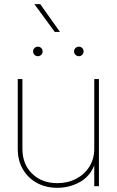

<svg xmlns="http://www.w3.org/2000/svg" viewBox="-20 -896 561 924"><path d="M255.9 7.8Q200.2 7.8 157.2 -15.9Q114.3 -39.6 89.8 -81.8Q65.4 -124 65.4 -179.7V-515.6H87.9V-179.7Q87.9 -105.5 134.8 -60.1Q181.6 -14.6 255.9 -14.6Q306.6 -14.6 346.9 -35.9Q387.2 -57.1 410.4 -94.5Q433.6 -131.8 433.6 -179.7V-515.6H456.1V0H433.6V-100.1Q412.1 -45.9 362.8 -19Q313.5 7.8 255.9 7.8ZM243.7 -742.2 145.5 -876H173.8L268.6 -742.2ZM162.1 -625.5Q152.8 -625.5 146 -632.3Q139.2 -639.2 139.2 -648.4Q139.2 -658.2 146 -664.8Q152.8 -671.4 162.1 -671.4Q171.9 -671.4 178.5 -664.8Q185.1 -658.2 185.1 -648.4Q185.1 -639.2 178.5 -632.3Q171.9 -625.5 162.1 -625.5ZM359.4 -625.5Q350.1 -625.5 343.3 -632.3Q336.4 -639.2 336.4 -648.4Q336.4 -658.2 343.3 -664.8Q350.1 -671.4 359.4 -671.4Q369.1 -671.4 375.7 -664.8Q382.3 -658.2 382.3 -648.4Q382.3 -639.2 375.7 -632.3Q369.1 -625.5 359.4 -625.5Z"/></svg>

Font: Inter Display Thin
Style: Regular
Weight: 100
Designer: Rasmus Andersson
Foundry: rsms
Version: Version 4.000;git-a52131595